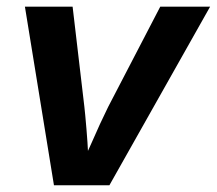

<svg xmlns="http://www.w3.org/2000/svg" viewBox="-20 -548 642 568"><path d="M601.6 -528.3 303.7 0H139.6L53.7 -528.3H194.8L229.5 -232.9Q230.5 -225.6 232.2 -206.8Q233.9 -188 235.8 -166Q237.8 -144 238.8 -126.5L240.2 -101.6L251 -125.5Q263.2 -153.8 275.4 -180.2Q287.6 -206.5 299.8 -231.4L454.1 -528.3Z"/></svg>

Font: Arimo
Style: Bold Italic
Weight: 700
Italic angle: -12°
Designer: Steve Matteson
Foundry: Monotype Imaging Inc.
Version: Version 1.33